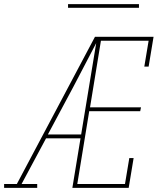

<svg xmlns="http://www.w3.org/2000/svg" viewBox="-38 -914 808 934"><path d="M-18 0V-19H44L424 -735H446Q414 -674 382 -612.5Q350 -551 318 -490L195 -260H357L354 -241H186L67 -19H143V0ZM314 0 435 -735H709L685 -590H664L685 -716H453L400 -392H648L644 -373H396L338 -19H570L591 -145H612L588 0ZM638 -876H293V-894H638Z"/></svg>

Font: Iosevka Etoile Thin
Style: Italic
Weight: 100
Italic angle: -9°
Designer: Belleve Invis
Foundry: Belleve Invis
Version: Version 22.1.2; ttfautohint (v1.8.4)